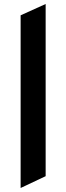

<svg xmlns="http://www.w3.org/2000/svg" viewBox="-20 -742 331 959"><path d="M83 197V-665.5L208 -722V138Z"/></svg>

Font: Undotted
Style: Bold
Weight: 700
Designer: Delve Withrington, Dave Bailey, Thomas Jockin
Foundry: Delve Fonts LLC
Version: Version 4.000